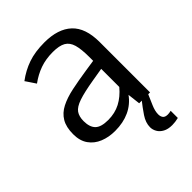

<svg xmlns="http://www.w3.org/2000/svg" viewBox="-201 -610 890 890"><g transform="rotate(-45 244.5 -165.0)"><path d="M192.4 12.2Q151.4 12.2 117.7 -1.5Q84 -15.1 64 -43.2Q43.9 -71.3 43.9 -114.7Q43.9 -161.6 61.3 -190.7Q78.6 -219.7 111.6 -236.6Q144.5 -253.4 190.9 -263.2Q237.3 -272.9 294.9 -281.7L350.1 -290V-314.9Q350.1 -366.7 341.6 -396.2Q333 -425.8 310.8 -438.5Q288.6 -451.2 246.6 -451.2Q200.7 -451.2 163.3 -438Q126 -424.8 91.3 -399.4Q91.3 -399.4 86.2 -407Q81.1 -414.6 74.7 -424.3Q68.4 -434.1 63.2 -441.4Q58.1 -448.7 58.1 -448.7Q98.6 -479 143.8 -494.6Q189 -510.3 250.5 -510.3Q339.4 -510.3 386.2 -466.6Q433.1 -422.9 433.1 -330.1V0H361.8L354.5 -62.5Q328.1 -25.9 287.1 -6.8Q246.1 12.2 192.4 12.2ZM205.6 -46.4Q250 -46.4 285.4 -64.9Q320.8 -83.5 350.1 -118.7V-237.3L286.6 -226.6Q218.8 -215.3 182.9 -203.1Q147 -190.9 134 -172.4Q121.1 -153.8 121.1 -123.5Q121.1 -84.5 140.1 -65.4Q159.2 -46.4 205.6 -46.4ZM398.9 180.2Q371.6 180.2 353.8 170.4Q335.9 160.6 327.4 145.5Q318.8 130.4 318.8 114.3Q318.8 84.5 339.1 54.4Q359.4 24.4 382.8 -4.9H423.3Q411.1 23.4 399.4 50.3Q387.7 77.1 387.7 98.6Q387.7 112.8 394.5 121.8Q401.4 130.9 418.9 130.9Q428.2 130.9 440.4 127.9V174.8Q418.5 180.2 398.9 180.2Z"/></g></svg>

Font: Pontano Sans
Style: Regular
Weight: 400
Designer: Vernon Adams
Foundry: Vernon Adams
Version: Version 2.001